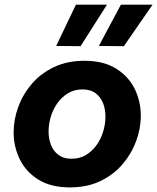

<svg xmlns="http://www.w3.org/2000/svg" viewBox="-20 -804 683 834"><path d="M284.2 10Q200.6 10 146.4 -24Q92.2 -58 65.7 -112.6Q39.2 -167.2 39.2 -229Q39.2 -284.4 59.3 -339.4Q79.4 -394.4 118.4 -439.9Q157.4 -485.4 214.9 -512.7Q272.4 -540 346.6 -540Q430 -540 484.3 -506Q538.6 -472 565.1 -417.9Q591.6 -363.8 591.6 -301Q591.6 -245.6 571.2 -190.6Q550.8 -135.6 511.8 -90.1Q472.8 -44.6 415.6 -17.3Q358.4 10 284.2 10ZM290.8 -114.4Q325.4 -114.4 352.4 -130.3Q379.4 -146.2 398.7 -172.7Q418 -199.2 428 -232Q438 -264.8 438 -298.2Q438 -330.2 427.3 -356.7Q416.6 -383.2 394.8 -399.4Q373 -415.6 338.2 -415.6Q303.6 -415.6 276.6 -399.7Q249.6 -383.8 230.3 -357.3Q211 -330.8 201 -298.2Q191 -265.6 191 -231.8Q191 -200.8 201.7 -173.8Q212.4 -146.8 234.5 -130.6Q256.6 -114.4 290.8 -114.4ZM444.8 -783.8 330 -603.4 224 -604.4 309.8 -783.8ZM642.8 -783.8 518 -603.4 409.4 -604.4 505.2 -783.8Z"/></svg>

Font: Be Vietnam Pro Variable Thin
Style: Italic
Weight: 100
Italic angle: -12°
Designer: Lam Bao, Tony Le, Vietanh Nguyen
Foundry: Yellow Type Foundry
Version: Version 1.002